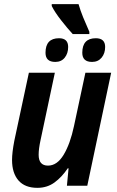

<svg xmlns="http://www.w3.org/2000/svg" viewBox="-20 -894 563 924"><path d="M410 -730V-741Q393 -779 380 -811Q367 -843 358 -874H229V-865Q244 -835 274.5 -796Q305 -757 330 -730ZM486 -668Q486 -710 441 -710Q376 -710 376 -640Q376 -596 423 -596Q452 -596 469 -616.5Q486 -637 486 -668ZM308 -668Q308 -710 264 -710Q199 -710 199 -640Q199 -596 246 -596Q275 -596 291.5 -616.5Q308 -637 308 -668ZM306 -84H310L302 0H400L515 -544H391L336 -287Q318 -202 286.5 -149.5Q255 -97 211 -97Q166 -97 166 -149Q166 -178 175 -219L244 -544H119L49 -217Q38 -160 38 -124Q38 -61 69 -25.5Q100 10 160 10Q207 10 242.5 -16Q278 -42 306 -84Z"/></svg>

Font: Noto Sans UI SemiCondensed
Style: Bold Italic
Weight: 700
Width: 4
Designer: Monotype Design Team
Foundry: Monotype Imaging Inc.
Version: 1.001